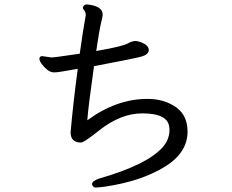

<svg xmlns="http://www.w3.org/2000/svg" viewBox="-20 -794 1040 862"><path d="M410 48Q397 48 393 33Q393 19 424 8Q643 -55 711 -134Q741 -168 741 -212L740 -222Q735 -285 619 -285Q522 -285 426 -209Q357 -154 344 -154Q297 -154 297 -200Q307 -319 329 -485Q286 -478 262 -473.5Q238 -469 223 -469Q207 -469 192 -481Q177 -493 167 -507Q157 -521 157 -530Q157 -542 170 -542L211 -536Q225 -536 338 -553Q353 -660 365 -726Q365 -739 358.5 -746.5Q352 -754 352 -761Q357 -774 369 -774Q377 -774 392 -771Q441 -761 441 -728Q441 -721 433.5 -690Q426 -659 412 -565Q533 -586 556 -600Q566 -607 586 -610Q603 -610 625 -599Q647 -588 648 -570Q648 -549 613 -539.5Q578 -530 402 -497Q376 -313 372 -254Q503 -350 641 -350Q709 -350 757 -321Q822 -285 822 -203Q822 -109 721 -46Q614 20 451 44Q419 48 410 48Z"/></svg>

Font: LXGW WenKai Medium
Style: Regular
Weight: 500
Designer: LXGW / Fontworks Inc.
Foundry: LXGW / Fontworks Inc.
Version: Version 1.501; October 10, 2024